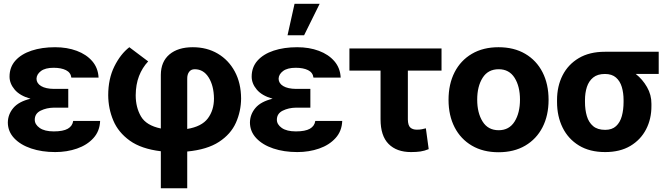

<svg xmlns="http://www.w3.org/2000/svg" viewBox="-20 -806 3576 1030"><path d="M269.5 -329.1H346.2V-228.5H269.5Q229.5 -228 198 -212.4Q166.5 -196.8 166.5 -163.6Q166.5 -138.2 192.9 -119.6Q219.2 -101.1 268.6 -101.1Q318.8 -101.1 343.8 -115.5Q368.7 -129.9 372.6 -157.2H517.1Q515.1 -102.5 481.2 -65.2Q447.3 -27.8 393.1 -9Q338.9 9.8 276.4 9.8Q204.6 9.8 147.2 -9.5Q89.8 -28.8 56.2 -64.5Q22.5 -100.1 22 -148.4Q22.5 -192.4 51.5 -226.8Q80.6 -261.2 143.6 -276.4Q86.4 -292.5 58.8 -325.2Q31.2 -357.9 31.2 -395Q31.2 -445.8 62.7 -481Q94.2 -516.1 149.4 -534.4Q204.6 -552.7 275.4 -552.7Q339.8 -552.7 391.6 -533.4Q443.4 -514.2 474.9 -477.8Q506.3 -441.4 508.8 -389.6H362.8Q359.4 -417 333.7 -429.7Q308.1 -442.4 267.6 -442.4Q222.7 -442.4 199.5 -424.8Q176.3 -407.2 175.8 -383.3Q176.3 -358.9 200.7 -344.2Q225.1 -329.6 269.5 -329.1Z M842.8 204.1V5.4Q737.8 -7.3 676.3 -51.5Q614.7 -95.7 587.9 -159.4Q561 -223.1 560.5 -294.9Q560.5 -383.3 593.5 -449.7Q626.5 -516.1 673.8 -552.7L774.9 -476.6Q743.2 -442.9 725.8 -397.9Q708.5 -353 708 -294.9Q708 -230 736.3 -181.4Q764.6 -132.8 842.8 -116.7V-404.8Q843.3 -475.6 889.2 -514.2Q935.1 -552.7 1014.2 -552.7Q1089.8 -552.7 1148.2 -518.3Q1206.5 -483.9 1239.7 -422.1Q1272.9 -360.4 1273.4 -277.8Q1272.9 -209 1245.6 -147.7Q1218.3 -86.4 1154.8 -44.9Q1091.3 -3.4 984.4 6.8V204.1ZM984.4 -382.8V-114.3Q1062 -127 1095 -170.9Q1127.9 -214.8 1127.9 -277.8Q1127 -346.2 1099.4 -390.4Q1071.8 -434.6 1024.4 -434.6Q1004.9 -434.6 994.4 -420.4Q983.9 -406.2 984.4 -382.8Z M1568.4 -329.1H1645V-228.5H1568.4Q1528.3 -228 1496.8 -212.4Q1465.3 -196.8 1465.3 -163.6Q1465.3 -138.2 1491.7 -119.6Q1518.1 -101.1 1567.4 -101.1Q1617.7 -101.1 1642.6 -115.5Q1667.5 -129.9 1671.4 -157.2H1815.9Q1814 -102.5 1780 -65.2Q1746.1 -27.8 1691.9 -9Q1637.7 9.8 1575.2 9.8Q1503.4 9.8 1446 -9.5Q1388.7 -28.8 1355 -64.5Q1321.3 -100.1 1320.8 -148.4Q1321.3 -192.4 1350.3 -226.8Q1379.4 -261.2 1442.4 -276.4Q1385.3 -292.5 1357.7 -325.2Q1330.1 -357.9 1330.1 -395Q1330.1 -445.8 1361.6 -481Q1393.1 -516.1 1448.2 -534.4Q1503.4 -552.7 1574.2 -552.7Q1638.7 -552.7 1690.4 -533.4Q1742.2 -514.2 1773.7 -477.8Q1805.2 -441.4 1807.6 -389.6H1661.6Q1658.2 -417 1632.6 -429.7Q1606.9 -442.4 1566.4 -442.4Q1521.5 -442.4 1498.3 -424.8Q1475.1 -407.2 1474.6 -383.3Q1475.1 -358.9 1499.5 -344.2Q1523.9 -329.6 1568.4 -329.1ZM1522.5 -616.7 1560.1 -785.6H1694.8L1611.3 -616.7Z M2348.6 -545.9V-427.2H2168V-165Q2168.5 -133.3 2181.2 -121.8Q2193.8 -110.4 2215.8 -110.4Q2231.9 -110.4 2242.4 -112.5Q2252.9 -114.7 2264.6 -117.7L2279.8 -5.9Q2257.3 3.4 2235.6 6.6Q2213.9 9.8 2185.1 9.8Q2107.9 9.8 2064.7 -33.7Q2021.5 -77.1 2021.5 -166.5V-427.2H1854.5V-545.9Z M2654.3 10.7Q2571.8 10.7 2511.5 -24.7Q2451.2 -60.1 2418.7 -123.3Q2386.2 -186.5 2386.2 -270.5Q2386.2 -355 2418.7 -418.5Q2451.2 -481.9 2511.5 -517.3Q2571.8 -552.7 2654.3 -552.7Q2737.3 -552.7 2797.6 -517.3Q2857.9 -481.9 2890.4 -418.5Q2922.9 -355 2922.9 -270.5Q2922.9 -186.5 2890.4 -123.3Q2857.9 -60.1 2797.6 -24.7Q2737.3 10.7 2654.3 10.7ZM2655.3 -107.4Q2711.4 -107.4 2740.5 -153.8Q2769.5 -200.2 2769.5 -271.5Q2769.5 -342.8 2740.5 -388.7Q2711.4 -434.6 2655.3 -434.6Q2598.1 -434.6 2569.1 -388.7Q2540 -342.8 2540 -271.5Q2540 -200.2 2569.1 -153.8Q2598.1 -107.4 2655.3 -107.4Z M2968.3 -258.8V-269.5Q2968.3 -343.3 2998 -401.9Q3027.8 -460.4 3085.2 -494.4Q3142.6 -528.3 3225.1 -528.3H3513.7V-409.2H3390.6Q3426.8 -380.9 3450.9 -338.9Q3475.1 -296.9 3474.6 -249V-238.3Q3475.1 -168.5 3446 -112.3Q3417 -56.2 3361.6 -23.2Q3306.2 9.8 3226.6 9.8Q3143.6 9.8 3085.9 -25.4Q3028.3 -60.5 2998.3 -121.3Q2968.3 -182.1 2968.3 -258.8ZM3118.2 -269.5V-258.8Q3118.2 -217.3 3128.2 -183.3Q3138.2 -149.4 3161.9 -129.4Q3185.5 -109.4 3226.6 -109.4Q3263.2 -109.4 3284.9 -129.4Q3306.6 -149.4 3315.9 -183.3Q3325.2 -217.3 3325.2 -258.8V-269.5Q3325.2 -307.6 3315.7 -339.4Q3306.2 -371.1 3284.4 -390.1Q3262.7 -409.2 3225.1 -409.2Q3185.5 -409.2 3162.1 -390.1Q3138.7 -371.1 3128.4 -339.4Q3118.2 -307.6 3118.2 -269.5Z"/></svg>

Font: Inter Tight
Style: Bold
Weight: 700
Designer: Rasmus Andersson
Foundry: rsms
Version: Version 3.004; ttfautohint (v1.8.4.7-5d5b)